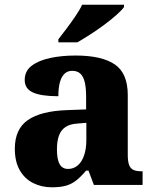

<svg xmlns="http://www.w3.org/2000/svg" viewBox="-20 -786 654 816"><path d="M200 10Q157 10 121 -8Q85 -26 64 -62.5Q43 -99 43 -154Q43 -237 98 -275.5Q153 -314 265 -318L346 -321V-375Q346 -411 340.5 -435.5Q335 -460 322 -472.5Q309 -485 287 -485Q267 -485 254 -472.5Q241 -460 234.5 -436Q228 -412 228 -377Q155 -377 120 -393Q85 -409 85 -446Q85 -484 114.5 -506.5Q144 -529 193 -539.5Q242 -550 301 -550Q412 -550 467.5 -512.5Q523 -475 523 -382V-128Q523 -101 528.5 -85.5Q534 -70 547 -64Q560 -58 582 -58H586V0H379L356 -61H346Q324 -35 304.5 -19.5Q285 -4 261 3Q237 10 200 10ZM269 -68Q293 -68 310.5 -83Q328 -98 337.5 -126Q347 -154 347 -191V-264L310 -261Q277 -259 258 -246Q239 -233 230.5 -209.5Q222 -186 222 -151Q222 -124 227 -105Q232 -86 242.5 -77Q253 -68 269 -68ZM228 -619Q243 -638 262.5 -664Q282 -690 300.5 -717Q319 -744 329 -766H507V-756Q498 -743 475.5 -723Q453 -703 423.5 -681Q394 -659 363.5 -639.5Q333 -620 309 -606H228Z"/></svg>

Font: Noto Rashi Hebrew ExtraBold
Style: Regular
Weight: 800
Version: Version 1.006